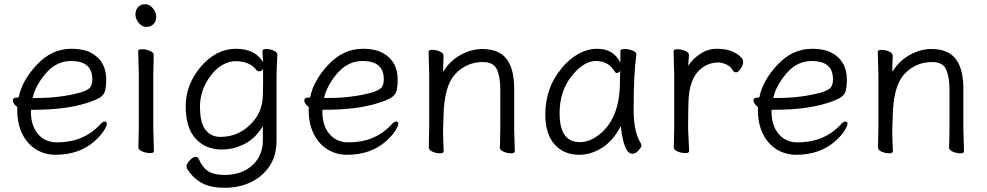

<svg xmlns="http://www.w3.org/2000/svg" viewBox="-20 -718 4693 913"><path d="M155 -252Q267 -252 362 -278Q398 -289 408.5 -302Q419 -315 419 -341Q419 -428 318 -428Q249 -428 199 -370.5Q149 -313 135 -252ZM60 -254 69 -255Q84 -334 155 -410Q226 -486 319 -486Q381 -486 418 -464Q485 -425 485 -340Q485 -306 479.5 -286Q474 -266 454 -253.5Q434 -241 389 -227Q289 -196 140 -196H127V-186Q127 -121 160.5 -81Q194 -41 251 -41Q377 -41 455 -125Q468 -140 478 -140Q488 -140 488 -129.5Q488 -119 473.5 -96Q459 -73 429 -46Q356 18 244 18Q193 18 151.5 -7.5Q110 -33 86 -81Q62 -129 62 -195V-209Q41 -225 41 -241Q41 -254 60 -254Z M638 -17 640 -105V-368L637 -475Q637 -484 655 -484Q673 -484 692 -476.5Q711 -469 711 -457L709 -368V-105L712 1Q712 10 694.5 10Q677 10 657.5 2.5Q638 -5 638 -17ZM670.5 -698Q692 -698 707.5 -678Q723 -658 723 -637.5Q723 -617 710 -603.5Q697 -590 676 -590Q655 -590 639.5 -609.5Q624 -629 624 -649.5Q624 -670 636.5 -684Q649 -698 670.5 -698Z M1231 -390Q1223 -379 1213.5 -379Q1204 -379 1199 -385Q1168 -427 1100 -427Q1068 -427 1036.5 -408.5Q1005 -390 982 -358Q931 -291 931 -212Q931 -133 957.5 -100Q984 -67 1028 -67Q1119 -67 1182 -138Q1227 -188 1230 -263Q1231 -290 1231 -324ZM1299 -457Q1295 -381 1295 -358V-50Q1295 23 1261 73Q1227 123 1171.5 149Q1116 175 1048 175Q980 175 938.5 151.5Q897 128 870 85Q867 80 867 70.5Q867 61 882.5 44.5Q898 28 909.5 28Q921 28 925 38Q943 79 970.5 96.5Q998 114 1049.5 114Q1101 114 1141.5 94Q1182 74 1206 37Q1230 0 1230 -51V-118Q1193 -58 1141 -32.5Q1089 -7 1036 -7Q957 -7 910 -59Q863 -111 863 -213Q863 -315 934 -400Q1008 -486 1101 -486Q1194 -486 1231 -422L1228 -475Q1228 -485 1245.5 -485Q1263 -485 1281 -477.5Q1299 -470 1299 -458Z M1541 -252Q1653 -252 1748 -278Q1784 -289 1794.5 -302Q1805 -315 1805 -341Q1805 -428 1704 -428Q1635 -428 1585 -370.5Q1535 -313 1521 -252ZM1446 -254 1455 -255Q1470 -334 1541 -410Q1612 -486 1705 -486Q1767 -486 1804 -464Q1871 -425 1871 -340Q1871 -306 1865.5 -286Q1860 -266 1840 -253.5Q1820 -241 1775 -227Q1675 -196 1526 -196H1513V-186Q1513 -121 1546.5 -81Q1580 -41 1637 -41Q1763 -41 1841 -125Q1854 -140 1864 -140Q1874 -140 1874 -129.5Q1874 -119 1859.5 -96Q1845 -73 1815 -46Q1742 18 1630 18Q1579 18 1537.5 -7.5Q1496 -33 1472 -81Q1448 -129 1448 -195V-209Q1427 -225 1427 -241Q1427 -254 1446 -254Z M2425 -105 2428 1Q2428 11 2410.5 11Q2393 11 2375 3.5Q2357 -4 2357 -16V-17Q2358 -25 2358 -44L2359 -115V-293Q2359 -352 2343 -387.5Q2327 -423 2277 -423Q2198 -423 2144.5 -365.5Q2091 -308 2089 -162Q2088 -129 2087 -105V-89Q2087 -59 2090 1Q2090 11 2072.5 11Q2055 11 2037 3.5Q2019 -4 2019 -17L2021 -115V-364L2018 -471Q2018 -481 2035.5 -481Q2053 -481 2071 -473.5Q2089 -466 2089 -453V-439Q2087 -411 2087 -376Q2119 -429 2170.5 -457Q2222 -485 2273 -485Q2365 -485 2399 -422Q2425 -376 2425 -297Z M2641 -180Q2641 -42 2737 -42Q2781 -42 2824 -74Q2928 -150 2928 -330Q2928 -355 2929 -380Q2920 -371 2914 -371Q2908 -371 2905 -375Q2874 -428 2814.5 -428Q2755 -428 2698 -356Q2641 -284 2641 -180ZM2987 13Q2946 13 2932 -118Q2895 -48 2842.5 -15Q2790 18 2734 18Q2661 18 2617 -31.5Q2573 -81 2573 -175Q2573 -300 2651 -394Q2686 -437 2730 -461.5Q2774 -486 2820 -486Q2898 -486 2930 -420V-475Q2930 -485 2949 -485Q2968 -485 2987 -478Q3006 -471 3006 -459V-457Q2993 -368 2993 -195Q2993 -90 3028 -35Q3030 -31 3030 -24.5Q3030 -18 3016.5 -2.5Q3003 13 2987 13Z M3184 -18 3186 -106V-367L3183 -474Q3183 -484 3201 -484Q3219 -484 3237.5 -476.5Q3256 -469 3256 -457.5Q3256 -446 3254.5 -434Q3253 -422 3253 -405Q3273 -438 3310 -462Q3347 -486 3388 -486Q3429 -486 3455 -476Q3481 -466 3497.5 -452Q3514 -438 3514 -424Q3514 -410 3502.5 -392Q3491 -374 3480.5 -374Q3470 -374 3464 -384Q3454 -403 3432.5 -412Q3411 -421 3396 -421Q3354 -421 3318 -395Q3266 -357 3256 -266Q3252 -230 3252 -106L3257 0Q3257 10 3239 10Q3221 10 3202.5 2.5Q3184 -5 3184 -18Z M3677 -252Q3789 -252 3884 -278Q3920 -289 3930.5 -302Q3941 -315 3941 -341Q3941 -428 3840 -428Q3771 -428 3721 -370.5Q3671 -313 3657 -252ZM3582 -254 3591 -255Q3606 -334 3677 -410Q3748 -486 3841 -486Q3903 -486 3940 -464Q4007 -425 4007 -340Q4007 -306 4001.5 -286Q3996 -266 3976 -253.5Q3956 -241 3911 -227Q3811 -196 3662 -196H3649V-186Q3649 -121 3682.5 -81Q3716 -41 3773 -41Q3899 -41 3977 -125Q3990 -140 4000 -140Q4010 -140 4010 -129.5Q4010 -119 3995.5 -96Q3981 -73 3951 -46Q3878 18 3766 18Q3715 18 3673.5 -7.5Q3632 -33 3608 -81Q3584 -129 3584 -195V-209Q3563 -225 3563 -241Q3563 -254 3582 -254Z M4561 -105 4564 1Q4564 11 4546.5 11Q4529 11 4511 3.5Q4493 -4 4493 -16V-17Q4494 -25 4494 -44L4495 -115V-293Q4495 -352 4479 -387.5Q4463 -423 4413 -423Q4334 -423 4280.5 -365.5Q4227 -308 4225 -162Q4224 -129 4223 -105V-89Q4223 -59 4226 1Q4226 11 4208.5 11Q4191 11 4173 3.5Q4155 -4 4155 -17L4157 -115V-364L4154 -471Q4154 -481 4171.5 -481Q4189 -481 4207 -473.5Q4225 -466 4225 -453V-439Q4223 -411 4223 -376Q4255 -429 4306.5 -457Q4358 -485 4409 -485Q4501 -485 4535 -422Q4561 -376 4561 -297Z"/></svg>

Font: LXGW WenKai Lite
Style: Regular
Weight: 400
Designer: LXGW / Fontworks Inc.
Foundry: LXGW / Fontworks Inc.
Version: Version 1.511; March 25, 2025